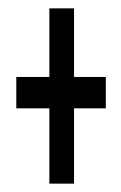

<svg xmlns="http://www.w3.org/2000/svg" viewBox="-20 -543 290 459"><path d="M98 -104V-284H19V-359H98V-523H157V-359H233V-284H157V-104Z"/></svg>

Font: Inconsolata UltraCondensed SemiBold
Style: Regular
Weight: 600
Width: 1
Monospace: yes
Designer: Raph Levien, Cyreal, Brenton Simpson
Foundry: Raph Levien, Cyreal, Google
Version: Version 3.001; ttfautohint (v1.8.2.53-6de2)